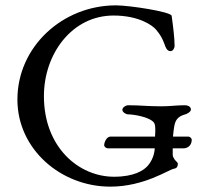

<svg xmlns="http://www.w3.org/2000/svg" viewBox="-20 -683 769 717"><path d="M621 -624C619 -639 463 -663 413 -663C214 -663 45 -509 45 -311C45 -126 207 14 392 14C519 14 610 -50 630 -53C644 -55 644 -67 644 -72C644 -77 635 -82 631 -89C628 -95 625 -98 625 -105V-129H665C682 -129 696 -141 696 -161C696 -167 689 -173 683 -173H626C627 -183 628 -195 630 -207C634 -234 643 -248 672 -256C677 -257 693 -265 693 -274C693 -287 677 -290 672 -290C636 -290 618 -286 583 -286C528 -286 506 -290 457 -290C452 -290 437 -283 437 -273C437 -263 452 -256 457 -256C477 -256 538 -247 555 -225C559 -220 560 -209 560 -195C560 -188 559 -181 559 -173H393C377 -173 369 -150 369 -141C369 -135 376 -129 383 -129H558C556 -98 542 -74 528 -60C516 -48 483 -23 406 -23C273 -23 144 -134 144 -324C144 -482 249 -625 404 -625C499 -625 550 -588 563 -572C579 -553 586 -540 594 -519C598 -507 603 -492 617 -492C625 -492 632 -502 632 -512C632 -538 627 -582 621 -624Z"/></svg>

Font: EB Garamond 12
Style: Regular
Weight: 400
Version: Version 0.016+